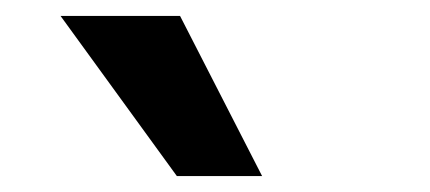

<svg xmlns="http://www.w3.org/2000/svg" viewBox="-20 -787 540 241"><path d="M202 -566 56 -767H206L309 -566Z"/></svg>

Font: Nunito Sans 7pt
Style: Bold
Weight: 700
Designer: Vernon Adams
Foundry: Vernon Adams
Version: Version 3.101;gftools[0.9.27]